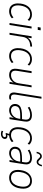

<svg xmlns="http://www.w3.org/2000/svg" viewBox="1626 -2381 945 4237"><g transform="rotate(90 2098.5 -262.5)"><path d="M231 8Q165 8 123 -23Q81 -54 65 -111Q49 -168 59 -245Q66 -302 86 -348Q106 -394 137.5 -427Q169 -460 210 -477.5Q251 -495 301 -495Q345 -495 382 -478.5Q419 -462 441 -433L417 -400Q395 -427 364.5 -441Q334 -455 298 -455Q256 -455 223 -439.5Q190 -424 165.5 -396Q141 -368 125 -327.5Q109 -287 102 -236Q89 -138 122.5 -85.5Q156 -33 233 -33Q269 -33 302.5 -47Q336 -61 365 -87L384 -53Q365 -34 340 -20.5Q315 -7 287 0.5Q259 8 231 8Z M577 -623 588 -687H649L639 -623ZM488 0 565 -487H609L531 0Z M704 0 781 -487H823L807 -381H801Q825 -432 869.5 -461Q914 -490 978 -496L1008 -498L1007 -458L964 -454Q917 -450 881 -429Q845 -408 823 -373.5Q801 -339 794 -294L747 0Z M1218 8Q1152 8 1110 -23Q1068 -54 1052 -111Q1036 -168 1046 -245Q1053 -302 1073 -348Q1093 -394 1124.5 -427Q1156 -460 1197 -477.5Q1238 -495 1288 -495Q1332 -495 1369 -478.5Q1406 -462 1428 -433L1404 -400Q1382 -427 1351.5 -441Q1321 -455 1285 -455Q1243 -455 1210 -439.5Q1177 -424 1152.5 -396Q1128 -368 1112 -327.5Q1096 -287 1089 -236Q1076 -138 1109.5 -85.5Q1143 -33 1220 -33Q1256 -33 1289.5 -47Q1323 -61 1352 -87L1371 -53Q1352 -34 1327 -20.5Q1302 -7 1274 0.5Q1246 8 1218 8Z M1633 8Q1584 8 1550.5 -11.5Q1517 -31 1504 -70.5Q1491 -110 1500 -170L1550 -487H1594L1544 -172Q1536 -124 1544 -93.5Q1552 -63 1575 -48Q1598 -33 1637 -33Q1683 -33 1721.5 -54Q1760 -75 1785 -111.5Q1810 -148 1817 -196L1864 -487H1907L1830 0H1788L1805 -106H1811Q1784 -52 1739 -22Q1694 8 1633 8Z M2121 8Q2064 8 2038.5 -29Q2013 -66 2024 -132L2115 -705H2158L2068 -136Q2064 -105 2067.5 -81.5Q2071 -58 2086.5 -45Q2102 -32 2131 -32Q2144 -32 2157 -34Q2170 -36 2180 -38L2172 1Q2157 5 2145 6.5Q2133 8 2121 8Z M2415 8Q2369 8 2335.5 -11.5Q2302 -31 2286 -64.5Q2270 -98 2275 -138Q2282 -190 2313.5 -220.5Q2345 -251 2405.5 -263.5Q2466 -276 2559 -276H2619L2613 -237H2558Q2474 -237 2424 -228.5Q2374 -220 2350 -197.5Q2326 -175 2321 -136Q2315 -87 2343.5 -59.5Q2372 -32 2420 -32Q2460 -32 2497.5 -52.5Q2535 -73 2562 -110Q2589 -147 2597 -197L2617 -326Q2628 -392 2603.5 -423.5Q2579 -455 2518 -455Q2477 -455 2437 -443Q2397 -431 2354 -403L2338 -440Q2365 -457 2395.5 -469.5Q2426 -482 2458 -488.5Q2490 -495 2520 -495Q2574 -495 2608 -476.5Q2642 -458 2656 -420Q2670 -382 2660 -324L2609 0H2567L2585 -113H2590Q2574 -74 2547 -47Q2520 -20 2485.5 -6Q2451 8 2415 8Z M2963 8Q2897 8 2855 -23Q2813 -54 2797 -111Q2781 -168 2791 -245Q2798 -302 2818 -348Q2838 -394 2869.5 -427Q2901 -460 2942 -477.5Q2983 -495 3033 -495Q3077 -495 3114 -478.5Q3151 -462 3173 -433L3149 -400Q3127 -427 3096.5 -441Q3066 -455 3030 -455Q2988 -455 2955 -439.5Q2922 -424 2897.5 -396Q2873 -368 2857 -327.5Q2841 -287 2834 -236Q2821 -138 2854.5 -85.5Q2888 -33 2965 -33Q3001 -33 3034.5 -47Q3068 -61 3097 -87L3116 -53Q3097 -34 3072 -20.5Q3047 -7 3019 0.5Q2991 8 2963 8ZM2935 190Q2914 190 2895 185Q2876 180 2864 172L2877 139Q2892 147 2905.5 151Q2919 155 2939 155Q2967 155 2984.5 144Q3002 133 3005 112Q3007 96 2999 87Q2991 78 2973 78Q2963 78 2952.5 80.5Q2942 83 2927 88L2915 76L2945 -20H2981L2956 55L2939 54Q2950 50 2962 48Q2974 46 2984 46Q3004 46 3019 54Q3034 62 3041 76.5Q3048 91 3046 111Q3041 146 3010.5 168Q2980 190 2935 190Z M3359 8Q3313 8 3279.5 -11.5Q3246 -31 3230 -64.5Q3214 -98 3219 -138Q3226 -190 3257.5 -220.5Q3289 -251 3349.5 -263.5Q3410 -276 3503 -276H3563L3557 -237H3502Q3418 -237 3368 -228.5Q3318 -220 3294 -197.5Q3270 -175 3265 -136Q3259 -87 3287.5 -59.5Q3316 -32 3364 -32Q3404 -32 3441.5 -52.5Q3479 -73 3506 -110Q3533 -147 3541 -197L3561 -326Q3572 -392 3547.5 -423.5Q3523 -455 3462 -455Q3421 -455 3381 -443Q3341 -431 3298 -403L3282 -440Q3309 -457 3339.5 -469.5Q3370 -482 3402 -488.5Q3434 -495 3464 -495Q3518 -495 3552 -476.5Q3586 -458 3600 -420Q3614 -382 3604 -324L3553 0H3511L3529 -113H3534Q3518 -74 3491 -47Q3464 -20 3429.5 -6Q3395 8 3359 8ZM3361 -597 3329 -599Q3338 -652 3365.5 -682.5Q3393 -713 3430 -713Q3456 -713 3473 -699Q3490 -685 3504 -669Q3517 -655 3529 -645Q3541 -635 3557 -635Q3580 -635 3595.5 -655.5Q3611 -676 3620 -715L3652 -713Q3642 -659 3615.5 -629Q3589 -599 3552 -599Q3526 -599 3508.5 -613Q3491 -627 3477 -643Q3465 -657 3453 -667Q3441 -677 3425 -677Q3402 -677 3386 -657Q3370 -637 3361 -597Z M3903 8Q3841 8 3799 -21.5Q3757 -51 3740 -107.5Q3723 -164 3735 -245Q3742 -303 3762 -349Q3782 -395 3813 -427.5Q3844 -460 3884 -477.5Q3924 -495 3972 -495Q4034 -495 4075 -465.5Q4116 -436 4133 -379.5Q4150 -323 4139 -243Q4132 -185 4112 -138.5Q4092 -92 4061.5 -59.5Q4031 -27 3991 -9.5Q3951 8 3903 8ZM3905 -33Q3956 -33 3995.5 -58.5Q4035 -84 4061 -133Q4087 -182 4096 -251Q4110 -352 4075.5 -403.5Q4041 -455 3968 -455Q3917 -455 3877.5 -429.5Q3838 -404 3812.5 -355.5Q3787 -307 3777 -237Q3764 -135 3798.5 -84Q3833 -33 3905 -33Z"/></g></svg>

Font: Nunito Sans 10pt SemiCondensed ExtraLight
Style: Italic
Weight: 250
Width: 4
Italic angle: -9°
Designer: Vernon Adams
Foundry: Vernon Adams
Version: Version 3.101;gftools[0.9.27]